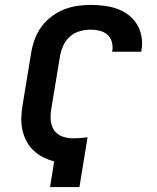

<svg xmlns="http://www.w3.org/2000/svg" viewBox="-20 -763 640 783"><path d="M184 0 201 -105Q177 -111 155.5 -122Q134 -133 116.5 -149.5Q99 -166 88 -187Q77 -208 71.5 -232.5Q66 -257 67 -283Q68 -309 72 -334L108 -553Q113 -580 123 -606.5Q133 -633 150.5 -656Q168 -679 191.5 -696.5Q215 -714 241.5 -724.5Q268 -735 295.5 -739Q323 -743 350 -743Q378 -743 405.5 -739.5Q433 -736 458 -727Q483 -718 504 -702Q525 -686 538.5 -664Q552 -642 557 -614.5Q562 -587 557 -559Q557 -557 556.5 -555.5Q556 -554 556 -552H437Q437 -553 437.5 -554Q438 -555 438 -555Q441 -574 436 -592Q431 -610 418 -621.5Q405 -633 387 -637.5Q369 -642 350 -642Q328 -642 306 -636Q284 -630 266.5 -615Q249 -600 239 -579Q229 -558 225 -536L189 -318Q185 -295 187 -272Q189 -249 201 -231.5Q213 -214 234 -206.5Q255 -199 278 -199Q293 -199 308 -200Q323 -201 337 -203L304 0Z"/></svg>

Font: Iosevka Curly Extended
Style: Bold Italic
Weight: 700
Width: 7
Italic angle: -9°
Monospace: yes
Designer: Belleve Invis
Foundry: Belleve Invis
Version: Version 11.1.0; ttfautohint (v1.8.3)